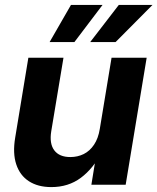

<svg xmlns="http://www.w3.org/2000/svg" viewBox="-20 -760 647 790"><path d="M191.4 9.8Q136.2 9.8 99.1 -14.2Q62 -38.1 46.9 -83.7Q31.7 -129.4 42.5 -193.8L96.7 -522.5H241.2L190.9 -220.2Q182.6 -168.9 203.4 -141.4Q224.1 -113.8 269.5 -113.8Q299.3 -113.8 324.5 -126.2Q349.6 -138.7 366.9 -164.6Q384.3 -190.4 390.6 -229.5L439 -522.5H583.5L497.1 0H356L377.9 -134.8H398.9Q363.8 -66.4 312.5 -28.3Q261.2 9.8 191.4 9.8ZM286.1 -586.9H184.1L272 -739.7H401.9ZM455.6 -586.9H351.1L468.8 -739.7H607.4Z"/></svg>

Font: Inter 28pt
Style: Bold Italic
Weight: 700
Italic angle: -9.3988°
Designer: Rasmus Andersson
Foundry: rsms
Version: Version 4.001;git-66647c0bb